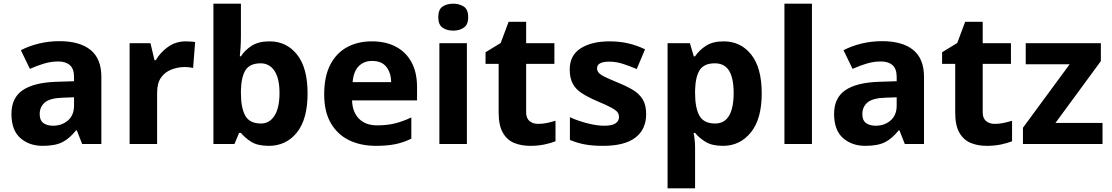

<svg xmlns="http://www.w3.org/2000/svg" viewBox="-20 -780 6022 1040"><path d="M302 -557Q412 -557 470.5 -509.5Q529 -462 529 -364V0H425L396 -74H392Q357 -30 318 -10Q279 10 211 10Q138 10 90 -32.5Q42 -75 42 -163Q42 -250 103 -291.5Q164 -333 286 -337L381 -340V-364Q381 -407 358.5 -427Q336 -447 296 -447Q256 -447 218 -435.5Q180 -424 142 -407L93 -508Q137 -531 190.5 -544Q244 -557 302 -557ZM323 -251Q251 -249 223 -225Q195 -201 195 -162Q195 -128 215 -113.5Q235 -99 267 -99Q315 -99 348 -127.5Q381 -156 381 -208V-253Z M987 -556Q998 -556 1013 -555Q1028 -554 1037 -552L1026 -412Q1019 -414 1005.5 -415.5Q992 -417 982 -417Q944 -417 909 -403.5Q874 -390 852.5 -360Q831 -330 831 -278V0H682V-546H795L817 -454H824Q848 -496 890 -526Q932 -556 987 -556Z M1285 -583Q1285 -552 1283 -522Q1281 -492 1279 -475H1285Q1307 -509 1344 -532.5Q1381 -556 1440 -556Q1532 -556 1589 -484.5Q1646 -413 1646 -274Q1646 -134 1588 -62Q1530 10 1436 10Q1376 10 1341.5 -11.5Q1307 -33 1285 -60H1275L1250 0H1136V-760H1285ZM1392 -437Q1334 -437 1310.5 -401Q1287 -365 1285 -291V-275Q1285 -196 1308.5 -153.5Q1332 -111 1394 -111Q1440 -111 1467 -153.5Q1494 -196 1494 -276Q1494 -356 1466.5 -396.5Q1439 -437 1392 -437Z M1994 -556Q2070 -556 2124.5 -527Q2179 -498 2209 -443Q2239 -388 2239 -308V-236H1887Q1889 -173 1924.5 -137Q1960 -101 2023 -101Q2076 -101 2119 -111.5Q2162 -122 2208 -144V-29Q2168 -9 2123.5 0.5Q2079 10 2016 10Q1934 10 1871 -20.5Q1808 -51 1772 -113Q1736 -175 1736 -269Q1736 -365 1768.5 -428.5Q1801 -492 1859 -524Q1917 -556 1994 -556ZM1995 -450Q1952 -450 1923.5 -422Q1895 -394 1890 -335H2099Q2098 -385 2073 -417.5Q2048 -450 1995 -450Z M2509 -546V0H2360V-546ZM2435 -760Q2468 -760 2492 -744.5Q2516 -729 2516 -686.8Q2516 -646 2492 -630Q2468 -614 2435 -614Q2400.7 -614 2377.4 -630Q2354 -646 2354 -686.8Q2354 -729 2377.4 -744.5Q2400.7 -760 2435 -760Z M2895 -109Q2920 -109 2943 -114Q2966 -119 2989 -126V-15Q2965 -5 2929.5 2.5Q2894 10 2852 10Q2803 10 2764.5 -6Q2726 -22 2703.5 -61.5Q2681 -101 2681 -171V-434H2610V-497L2692 -547L2735 -662H2830V-546H2983V-434H2830V-171Q2830 -140 2848 -124.5Q2866 -109 2895 -109Z M3480 -162Q3480 -79 3421.5 -34.5Q3363 10 3247 10Q3190 10 3149 2.5Q3108 -5 3067 -22V-145Q3111 -125 3162 -112Q3213 -99 3252 -99Q3296 -99 3314.5 -112Q3333 -125 3333 -146Q3333 -160 3325.5 -171Q3318 -182 3293 -196Q3268 -210 3215 -232Q3164 -254 3131 -275.5Q3098 -297 3082 -327.5Q3066 -358 3066 -404Q3066 -480 3125 -518Q3184 -556 3282 -556Q3333 -556 3379 -546Q3425 -536 3474 -513L3429 -406Q3389 -423 3353 -434.5Q3317 -446 3280 -446Q3247 -446 3230.5 -437Q3214 -428 3214 -410Q3214 -397 3222.5 -386.5Q3231 -376 3255.5 -364Q3280 -352 3328 -332Q3375 -313 3409 -292.5Q3443 -272 3461.5 -241.5Q3480 -211 3480 -162Z M3900 -556Q3992 -556 4049 -484.5Q4106 -413 4106 -274Q4106 -135 4047 -62.5Q3988 10 3896 10Q3837 10 3802 -11.5Q3767 -33 3745 -60H3737Q3741 -41 3743 -20.5Q3745 0 3745 20V240H3596V-546H3717L3738 -475H3745Q3767 -508 3804 -532Q3841 -556 3900 -556ZM3852 -437Q3794 -437 3770.5 -401Q3747 -365 3745 -291V-275Q3745 -196 3768.5 -153.5Q3792 -111 3854 -111Q3888 -111 3910 -130Q3932 -149 3943 -186Q3954 -223 3954 -276Q3954 -356 3929.5 -396.5Q3905 -437 3852 -437Z M4378 0H4229V-760H4378Z M4758 -557Q4868 -557 4926.5 -509.5Q4985 -462 4985 -364V0H4881L4852 -74H4848Q4813 -30 4774 -10Q4735 10 4667 10Q4594 10 4546 -32.5Q4498 -75 4498 -163Q4498 -250 4559 -291.5Q4620 -333 4742 -337L4837 -340V-364Q4837 -407 4814.5 -427Q4792 -447 4752 -447Q4712 -447 4674 -435.5Q4636 -424 4598 -407L4549 -508Q4593 -531 4646.5 -544Q4700 -557 4758 -557ZM4779 -251Q4707 -249 4679 -225Q4651 -201 4651 -162Q4651 -128 4671 -113.5Q4691 -99 4723 -99Q4771 -99 4804 -127.5Q4837 -156 4837 -208V-253Z M5368 -109Q5393 -109 5416 -114Q5439 -119 5462 -126V-15Q5438 -5 5402.5 2.5Q5367 10 5325 10Q5276 10 5237.5 -6Q5199 -22 5176.5 -61.5Q5154 -101 5154 -171V-434H5083V-497L5165 -547L5208 -662H5303V-546H5456V-434H5303V-171Q5303 -140 5321 -124.5Q5339 -109 5368 -109Z M5952 0H5521V-88L5774 -432H5536V-546H5943V-449L5697 -114H5952Z"/></svg>

Font: Noto Naskh Arabic
Style: Regular
Weight: 400
Designer: Monotype Design Team, David Williams, Mohamad Dakak and Nizar Qandah
Foundry: Monotype Imaging Inc.
Version: Version 2.013